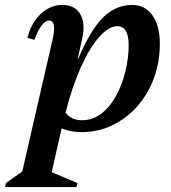

<svg xmlns="http://www.w3.org/2000/svg" viewBox="-88 -521 692 776"><path d="M241 13Q198 13 161 -2L121 175L225 219L221 235H-68L-64 219L2 172L124 -359Q142 -438 111 -438Q80 -438 51 -360L23 -368Q38 -428 76.5 -464.5Q115 -501 164 -501Q215 -501 236.5 -463.5Q258 -426 244 -364L226 -283H228Q277 -399 328 -450Q379 -501 447 -501Q498 -501 528 -459Q558 -417 558 -345Q558 -270 534 -205Q510 -140 466.5 -91Q423 -42 365.5 -14.5Q308 13 241 13ZM386 -415Q351 -415 312 -370.5Q273 -326 238 -247.5Q203 -169 177 -66Q200 -35 243 -35Q286 -35 321 -61.5Q356 -88 380.5 -132.5Q405 -177 418.5 -231Q432 -285 432 -339Q432 -415 386 -415Z"/></svg>

Font: Platypi Medium
Style: Italic
Weight: 500
Italic angle: -13°
Designer: David Sargent
Foundry: Bolt Cutter Type
Version: Version 1.200; ttfautohint (v1.8.4.7-5d5b)